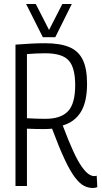

<svg xmlns="http://www.w3.org/2000/svg" viewBox="-20 -925 508 955"><path d="M442 10Q419 10 397.5 -1Q376 -12 352.5 -43Q329 -74 301.5 -132.5Q274 -191 239 -285Q219 -283 199 -283Q178 -283 156 -283.5Q134 -284 114 -285V0H57V-703Q99 -706 133 -708Q167 -710 204 -710Q278 -710 324 -691Q370 -672 391.5 -628Q413 -584 413 -509Q413 -418 382 -368Q351 -318 292 -301Q322 -221 345 -171.5Q368 -122 387 -95.5Q406 -69 421 -59Q436 -49 449 -49Q454 -49 461 -51L464 6Q460 7 454.5 8.5Q449 10 442 10ZM206 -334Q283 -334 318.5 -372Q354 -410 354 -501Q354 -588 322 -624Q290 -660 205 -660Q179 -660 160 -659Q141 -658 114 -656V-337Q162 -334 206 -334ZM337 -905 255 -740H193L110 -905H158L224 -776L290 -905Z"/></svg>

Font: Georama SemiCondensed Light
Style: Regular
Weight: 300
Width: 4
Designer: Jean-Baptiste Levee
Foundry: Production Type
Version: Version 1.000